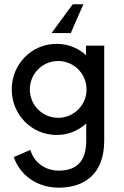

<svg xmlns="http://www.w3.org/2000/svg" viewBox="-20 -615 572 886"><path d="M364.7 -595.2H315.4L217.8 -462.4H306.6ZM377 -404.3V-360.4C341.3 -393.1 294.4 -412.6 241.2 -412.6C126.5 -412.6 34.2 -319.8 34.2 -202.1C34.2 -85.4 126.5 7.8 241.2 7.8C294.9 7.8 342.3 -12.2 377.9 -45.4V35.2C377.9 136.7 325.7 172.4 251 172.4C186.5 172.4 136.2 132.8 120.1 76.7L43.5 109.9C72.8 193.8 150.9 251 251 251C375.5 251 460.9 182.6 460.9 33.7V-404.3ZM248.5 -71.3C175.8 -71.3 117.7 -129.9 117.7 -202.1C117.7 -274.9 175.8 -333.5 248.5 -333.5C320.8 -333.5 379.4 -274.9 379.4 -202.1C379.4 -129.9 320.8 -71.3 248.5 -71.3Z"/></svg>

Font: Now Medium
Style: Regular
Weight: 500
Designer: Alfredo Marco Pradil
Foundry: Alfredo Marco Pradil
Version: Version 1.200;hotconv 1.0.109;makeotfexe 2.5.65596